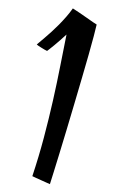

<svg xmlns="http://www.w3.org/2000/svg" viewBox="-130 -754 595 895"><g transform="rotate(-10 167.0 -307.0)"><path d="M376 -607.9Q369.6 -592.3 353.5 -557.4Q337.4 -522.5 314.7 -475.6Q292 -428.7 264.4 -373Q236.8 -317.4 208.3 -260Q179.7 -202.6 151.9 -147.2Q124 -91.8 100.1 -44.9Q76.2 2 58.3 36.6Q40.5 71.3 32.2 86.9Q27.8 84 17.3 76.9Q6.8 69.8 -4.9 61.8Q-16.6 53.7 -27.1 46.6Q-37.6 39.6 -42 36.1Q3.4 -47.9 42 -131.3Q80.6 -214.8 113.8 -294.2Q147 -373.5 175.5 -447.5Q204.1 -521.5 229.5 -586.4Q212.9 -575.7 196.3 -565.7Q179.7 -555.7 165.5 -547.6Q151.4 -539.6 141.1 -534.2Q130.9 -528.8 127 -526.9Q123.5 -528.8 116.7 -534.7Q109.9 -540.5 102.8 -546.9Q95.7 -553.2 90.3 -558.6Q85 -564 85 -564.9Q88.9 -567.4 100.1 -573.7Q111.3 -580.1 127.4 -589.6Q143.6 -599.1 163.1 -611.3Q182.6 -623.5 202.9 -637.9Q223.1 -652.3 242.9 -668.2Q262.7 -684.1 279.8 -701.2Q290.5 -691.4 305.7 -676.8Q320.8 -662.1 335.2 -647.7Q349.6 -633.3 360.8 -622.1Q372.1 -610.8 376 -607.9Z"/></g></svg>

Font: Yesteryear
Style: Regular
Weight: 400
Designer: Astigmatic (AOETI)
Foundry: Astigmatic (AOETI)
Version: Version 1.000